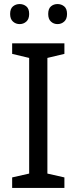

<svg xmlns="http://www.w3.org/2000/svg" viewBox="-20 -928 379 948"><path d="M298 0H40V-52L124 -71V-642L40 -662V-714H298V-662L214 -642V-71L298 -52ZM30 -859Q30 -885 44 -896.5Q58 -908 77 -908Q96 -908 110 -896.5Q124 -885 124 -859Q124 -834 110 -821.5Q96 -809 77 -809Q58 -809 44 -821.5Q30 -834 30 -859ZM218 -859Q218 -885 231.5 -896.5Q245 -908 264 -908Q283 -908 297 -896.5Q311 -885 311 -859Q311 -834 297 -821.5Q283 -809 264 -809Q245 -809 231.5 -821.5Q218 -834 218 -859Z"/></svg>

Font: Noto Sans Meetei Mayek
Style: Regular
Weight: 400
Designer: Monotype Design Team and Neelakash Kshetrimayum
Foundry: Monotype Imaging Inc.
Version: Version 2.002